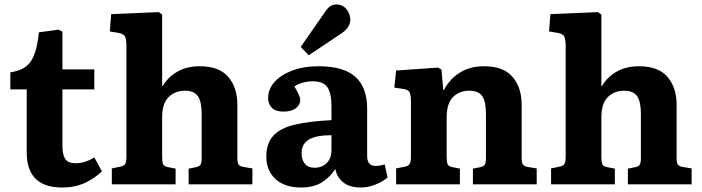

<svg xmlns="http://www.w3.org/2000/svg" viewBox="-20 -821 3125 855"><path d="M257 14Q99 14 99 -142V-423H26V-499Q92 -508 118.5 -549.5Q145 -591 153 -677L240 -689L258 -680V-512H400V-423H258V-169Q258 -133 270.5 -113.5Q283 -94 317 -94Q358 -94 400 -120L434 -58Q402 -27 358 -6.5Q314 14 257 14Z M478 0V-71L516 -79Q532 -82 537.5 -91Q543 -100 543 -125V-614Q543 -648 536 -659.5Q529 -671 505 -675L469 -681L475 -758L687 -767L702 -756V-441L704 -437Q728 -478 770 -502Q812 -526 869 -526Q956 -526 996.5 -478.5Q1037 -431 1037 -355V-117Q1037 -96 1042.5 -88Q1048 -80 1068 -77L1104 -71V0H820V-70L850 -76Q867 -79 872.5 -87Q878 -95 878 -119V-313Q878 -369 861 -393Q844 -417 804 -417Q759 -417 730.5 -388.5Q702 -360 702 -298V-122Q702 -99 706.5 -89.5Q711 -80 727 -77L762 -70V0Z M1320 14Q1248 14 1207 -23.5Q1166 -61 1166 -123Q1166 -182 1196.5 -216Q1227 -250 1291 -265.5Q1355 -281 1456 -286V-351Q1456 -406 1438 -432.5Q1420 -459 1372 -459Q1349 -459 1327 -452.5Q1305 -446 1291 -436Q1317 -393 1317 -376Q1317 -354 1297.5 -339Q1278 -324 1242 -324Q1208 -324 1191 -340.5Q1174 -357 1174 -384Q1174 -424 1202.5 -456Q1231 -488 1282 -507Q1333 -526 1399 -526Q1510 -526 1562.5 -479Q1615 -432 1615 -336V-126Q1615 -82 1653 -82Q1670 -82 1693 -89L1706 -31Q1686 -13 1653 0.5Q1620 14 1586 14Q1537 14 1508.5 -9Q1480 -32 1473 -69Q1452 -34 1415 -10Q1378 14 1320 14ZM1381 -74Q1414 -74 1435 -95Q1456 -116 1456 -151V-219Q1388 -219 1355.5 -199.5Q1323 -180 1323 -139Q1323 -110 1337.5 -92Q1352 -74 1381 -74ZM1355 -575 1319 -612 1429 -770Q1441 -788 1452.5 -794.5Q1464 -801 1478 -801Q1500 -801 1513.5 -789.5Q1527 -778 1533.5 -762.5Q1540 -747 1540 -734Q1540 -700 1503 -674Z M1744 0V-71L1784 -79Q1799 -82 1804.5 -91Q1810 -100 1810 -127V-366Q1810 -398 1804 -410Q1798 -422 1775 -425L1736 -431L1744 -507L1931 -520L1946 -511L1954 -420H1957Q1982 -469 2027.5 -497.5Q2073 -526 2135 -526Q2222 -526 2262.5 -478.5Q2303 -431 2303 -355V-118Q2303 -97 2308.5 -88.5Q2314 -80 2333 -77L2370 -71V0H2086V-70L2116 -76Q2133 -79 2138.5 -87.5Q2144 -96 2144 -118V-313Q2144 -370 2127 -393.5Q2110 -417 2070 -417Q2025 -417 1997 -388.5Q1969 -360 1969 -298V-121Q1969 -99 1973.5 -89.5Q1978 -80 1993 -77L2028 -70V0Z M2434 0V-71L2472 -79Q2488 -82 2493.5 -91Q2499 -100 2499 -125V-614Q2499 -648 2492 -659.5Q2485 -671 2461 -675L2425 -681L2431 -758L2643 -767L2658 -756V-441L2660 -437Q2684 -478 2726 -502Q2768 -526 2825 -526Q2912 -526 2952.5 -478.5Q2993 -431 2993 -355V-117Q2993 -96 2998.5 -88Q3004 -80 3024 -77L3060 -71V0H2776V-70L2806 -76Q2823 -79 2828.5 -87Q2834 -95 2834 -119V-313Q2834 -369 2817 -393Q2800 -417 2760 -417Q2715 -417 2686.5 -388.5Q2658 -360 2658 -298V-122Q2658 -99 2662.5 -89.5Q2667 -80 2683 -77L2718 -70V0Z"/></svg>

Font: Literata 12pt
Style: Bold
Weight: 700
Designer: Latin by Veronika Burian and Jose Scaglione. Greek by Irene Vlachou. Cyrillic by Vera Evstafieva.
Foundry: TypeTogether
Version: Version 3.002